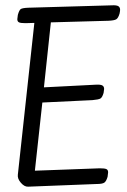

<svg xmlns="http://www.w3.org/2000/svg" viewBox="-20 -691 476 721"><path d="M431 -654Q431 -650 429 -640Q424 -623 416.5 -618.5Q409 -614 387 -613L171 -607L145 -363L340 -373Q358 -374 364.5 -370Q371 -366 371 -357Q371 -354 369 -342Q364 -325 357 -321Q350 -317 327 -315L139 -306L111 -50L355 -59Q373 -59 379.5 -56Q386 -53 386 -44Q386 -41 384 -27Q379 -10 371.5 -5Q364 0 342 0L86 10Q72 11 58.5 -4.5Q45 -20 47 -35L109 -605L76 -604Q58 -604 51.5 -607Q45 -610 45 -619L47 -635Q52 -653 58 -657Q64 -661 86 -662L400 -671Q417 -672 424 -668Q431 -664 431 -654Z"/></svg>

Font: Farsan
Style: Regular
Weight: 400
Version: Version 1.001g;PS 1.001;hotconv 1.0.86;makeotf.lib2.5.63406 